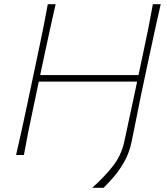

<svg xmlns="http://www.w3.org/2000/svg" viewBox="-20 -733 790 908"><path d="M56 0Q70.5 -61 82.5 -117Q94.5 -173 108.5 -238L158 -472.5Q172.5 -539.5 183.8 -596Q195 -652.5 206 -713H243Q229 -652.5 216.8 -596Q204.5 -539.5 190 -472L170 -378H635L655 -472.5Q669.5 -539.5 680.8 -596Q692 -652.5 703 -713H740Q726 -652.5 713.8 -596Q701.5 -539.5 687 -472L645.5 -276.5Q633 -216.5 622.8 -163.2Q612.5 -110 602 -61Q591.5 -11 569 29.5Q546.5 70 519.8 101.2Q493 132.5 470 155H416Q468.5 109 511.2 55.8Q554 2.5 568 -64L613 -274L628.5 -347H163.5L140.5 -238Q126.5 -173 115.2 -117Q104 -61 93 0Z"/></svg>

Font: Commissioner Flair Thin
Style: Italic
Weight: 100
Italic angle: -12°
Designer: Kostas Bartsokas
Foundry: Kostas Bartsokas
Version: Version 1.000; ttfautohint (v1.8.3)